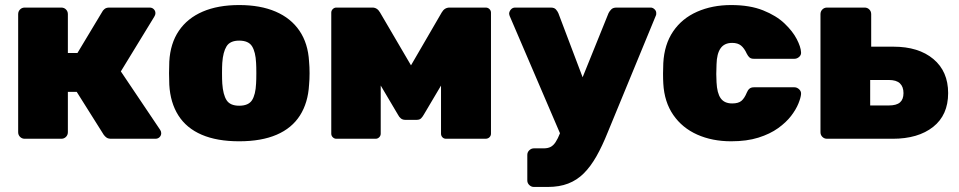

<svg xmlns="http://www.w3.org/2000/svg" viewBox="-20 -550 3803 761"><path d="M78 0Q67 0 59.5 -7.5Q52 -15 52 -26V-494Q52 -505 59.5 -512.5Q67 -520 78 -520H223Q234 -520 241.5 -512.5Q249 -505 249 -494V-340H287L385 -503Q387 -508 394 -514Q401 -520 413 -520H573Q583 -520 589.5 -513.5Q596 -507 596 -498Q596 -494 594.5 -490Q593 -486 591 -483L459 -267L615 -35Q619 -29 619 -22Q619 -13 612.5 -6.5Q606 0 596 0H421Q409 0 402.5 -4.5Q396 -9 391 -16L284 -186H249V-26Q249 -15 241.5 -7.5Q234 0 223 0Z M928 10Q840 10 779.5 -16Q719 -42 687 -92.5Q655 -143 651 -214Q650 -235 650 -260Q650 -285 651 -306Q655 -378 689 -428Q723 -478 783.5 -504Q844 -530 928 -530Q1012 -530 1072.5 -504Q1133 -478 1167 -428Q1201 -378 1205 -306Q1207 -285 1207 -260Q1207 -235 1205 -214Q1201 -143 1169 -92.5Q1137 -42 1076.5 -16Q1016 10 928 10ZM928 -131Q965 -131 979 -153Q993 -175 995 -219Q996 -234 996 -260Q996 -286 995 -301Q993 -344 979 -366.5Q965 -389 928 -389Q892 -389 878 -366.5Q864 -344 861 -301Q860 -286 860 -260Q860 -234 861 -219Q864 -175 878 -153Q892 -131 928 -131Z M1313 0Q1305 0 1299 -6Q1293 -12 1293 -20V-500Q1293 -508 1299 -514Q1305 -520 1313 -520H1456Q1475 -520 1486 -501L1609 -291L1731 -501Q1742 -520 1762 -520H1905Q1914 -520 1920 -514Q1926 -508 1926 -500V-20Q1926 -12 1920 -6Q1914 0 1904 0H1748Q1739 0 1733.5 -6Q1728 -12 1728 -20V-316L1782 -302L1660 -96Q1655 -87 1649 -81Q1643 -75 1632 -75H1586Q1576 -75 1569 -80.5Q1562 -86 1557 -96L1437 -299L1489 -312V-20Q1489 -12 1483 -6Q1477 0 1469 0Z M2096 191Q2086 191 2078 183.5Q2070 176 2070 165V64Q2070 53 2078 45.5Q2086 38 2096 38H2135Q2151 38 2162 32.5Q2173 27 2182 13.5Q2191 0 2200 -23L2392 -498Q2396 -506 2403 -513Q2410 -520 2424 -520H2559Q2567 -520 2574 -513.5Q2581 -507 2581 -499Q2581 -497 2581 -494Q2581 -491 2579 -487L2389 -26Q2367 29 2344 69.5Q2321 110 2294 137Q2267 164 2232 177.5Q2197 191 2151 191ZM2205 -9 2000 -487Q1998 -493 1998 -497Q1999 -506 2005.5 -513Q2012 -520 2022 -520H2163Q2177 -520 2183.5 -512.5Q2190 -505 2193 -498L2327 -144Z M2878 10Q2803 10 2743.5 -16.5Q2684 -43 2648.5 -94.5Q2613 -146 2609 -219Q2608 -235 2608 -259Q2608 -283 2609 -300Q2613 -374 2648 -425.5Q2683 -477 2743 -503.5Q2803 -530 2878 -530Q2952 -530 3004.5 -509Q3057 -488 3089.5 -457Q3122 -426 3138 -395Q3154 -364 3155 -343Q3156 -332 3147.5 -324.5Q3139 -317 3129 -317H2968Q2957 -317 2951 -322Q2945 -327 2940 -337Q2930 -359 2917 -369.5Q2904 -380 2882 -380Q2851 -380 2836 -358.5Q2821 -337 2820 -295Q2818 -254 2820 -224Q2822 -181 2836.5 -160.5Q2851 -140 2882 -140Q2907 -140 2919 -150.5Q2931 -161 2940 -183Q2944 -193 2950.5 -198.5Q2957 -204 2968 -204H3129Q3139 -204 3147.5 -196Q3156 -188 3155 -177Q3154 -163 3144.5 -139.5Q3135 -116 3115.5 -90.5Q3096 -65 3064 -42Q3032 -19 2986 -4.5Q2940 10 2878 10Z M3258 0Q3247 0 3239.5 -7.5Q3232 -15 3232 -26V-494Q3232 -505 3239.5 -512.5Q3247 -520 3258 -520H3407Q3418 -520 3425.5 -512.5Q3433 -505 3433 -494V-365H3521Q3621 -365 3679.5 -316Q3738 -267 3738 -181Q3738 -94 3678.5 -47Q3619 0 3518 0ZM3429 -132H3503Q3533 -132 3547 -144Q3561 -156 3561 -181Q3561 -206 3547 -219.5Q3533 -233 3503 -233H3429Z"/></svg>

Font: Rubik ExtraBold
Style: Regular
Weight: 800
Designer: Hubert and Fischer
Foundry: Hubert and Fischer
Version: Version 2.300;gftools[0.9.30]